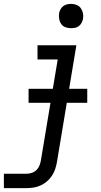

<svg xmlns="http://www.w3.org/2000/svg" viewBox="-49 -753 519 988"><path d="M-29 215V141H88Q102 141 116 136Q130 131 140 120.5Q150 110 155 96.5Q160 83 162 69L248 -447H144V-520H344L244 81Q241 99 235 117Q229 135 218.5 151Q208 167 193 180Q178 193 160.5 201Q143 209 124.5 212Q106 215 88 215ZM316 -608Q301 -608 287.5 -613Q274 -618 266 -629.5Q258 -641 255.5 -655.5Q253 -670 255 -685Q257 -695 262.5 -705Q268 -715 276.5 -721.5Q285 -728 295.5 -730.5Q306 -733 317 -733Q332 -733 345.5 -727.5Q359 -722 367 -710.5Q375 -699 378 -684.5Q381 -670 378 -655Q376 -645 370.5 -635Q365 -625 356.5 -618.5Q348 -612 337.5 -610Q327 -608 316 -608ZM400 -224H98V-296H400Z"/></svg>

Font: Iosevka Etoile
Style: Italic
Weight: 400
Italic angle: -9°
Designer: Belleve Invis
Foundry: Belleve Invis
Version: Version 22.1.2; ttfautohint (v1.8.4)